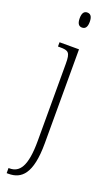

<svg xmlns="http://www.w3.org/2000/svg" viewBox="-186 -779 614 1056"><g transform="rotate(20 120.5 -251.0)"><path d="M127 -654C144 -654 157 -664 157 -698C157 -732 144 -742 127 -742C111 -742 98 -732 98 -698C98 -664 111 -654 127 -654ZM12 240H23C97 240 153 195 153 14V-536H39V-511H51C101 -511 112 -503 112 -437V15C112 165 76 210 18 210H12Z"/></g></svg>

Font: Noto Serif Thai Condensed ExtraLight
Style: Regular
Weight: 200
Width: 3
Designer: Monotype Design Team
Foundry: Monotype Imaging Inc.
Version: Version 2.002